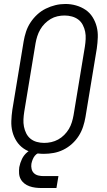

<svg xmlns="http://www.w3.org/2000/svg" viewBox="-20 -766 540 966"><path d="M201 8Q173 8 146.5 2Q120 -4 98.5 -19Q77 -34 63 -56Q49 -78 42.5 -103.5Q36 -129 37 -157Q38 -185 42 -213L99 -558Q103 -582 111 -606.5Q119 -631 133.5 -653Q148 -675 167.5 -693Q187 -711 210.5 -722.5Q234 -734 258.5 -740Q283 -746 309 -746Q337 -746 363 -738.5Q389 -731 410.5 -716.5Q432 -702 446 -679.5Q460 -657 466.5 -631.5Q473 -606 472 -578Q471 -550 467 -522L410 -177Q406 -153 398 -128.5Q390 -104 376 -82Q362 -60 342 -42Q322 -24 298.5 -12.5Q275 -1 250 3.5Q225 8 201 8ZM202 -47Q220 -47 238 -51Q256 -55 272.5 -64Q289 -73 303 -87Q317 -101 326.5 -117Q336 -133 341.5 -151Q347 -169 350 -186L407 -531Q410 -550 411 -569.5Q412 -589 408.5 -606.5Q405 -624 396.5 -640.5Q388 -657 374 -667.5Q360 -678 342 -683Q324 -688 305 -688Q287 -688 269 -684Q251 -680 235 -670.5Q219 -661 205.5 -647.5Q192 -634 182.5 -617.5Q173 -601 167.5 -583.5Q162 -566 159 -549L102 -204Q99 -185 98 -166Q97 -147 100.5 -129Q104 -111 112 -95Q120 -79 133.5 -68Q147 -57 165 -52Q183 -47 202 -47ZM189 180Q173 180 157.5 178Q142 176 128 171Q114 166 102.5 157Q91 148 84 135Q77 122 76 106.5Q75 91 77 75Q81 54 90.5 34Q100 14 117.5 -0.5Q135 -15 156.5 -21.5Q178 -28 198 -28L194 0Q183 0 172.5 4.5Q162 9 155 18Q148 27 144 37.5Q140 48 138 58Q136 71 139 84Q142 97 151 105.5Q160 114 173 117Q186 120 199 120H274L264 180Z"/></svg>

Font: Iosevka Slab Light Oblique
Style: Regular
Weight: 300
Italic angle: -9°
Monospace: yes
Designer: Belleve Invis
Foundry: Belleve Invis
Version: Version 11.1.1; ttfautohint (v1.8.3)